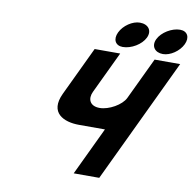

<svg xmlns="http://www.w3.org/2000/svg" viewBox="-110 -1201 1309 1310"><g transform="rotate(10 545.0 -545.5)"><path d="M753.5 -1091C702.5 -1091 642 -1050 617.8 -999C593.5 -948 615 -907 666 -907C724.9 -907 794 -948 818.3 -999C842.5 -1050 812.4 -1091 753.5 -1091ZM1031.9 -1091C975.7 -1091 906.6 -1050 882.4 -999C858.1 -948 888.3 -907 944.4 -907C995.4 -907 1055.9 -948 1080.1 -999C1104.4 -1050 1082.9 -1091 1031.9 -1091ZM1072.6 -860H895.6L757.7 -570C733.4 -519 647.2 -470 583.1 -470C514.1 -470 495.1 -519 519.3 -570L657.2 -860H480.2L319.5 -522C251.5 -379 360.2 -332 464.2 -332H644.5L486.7 0H663.7Z"/></g></svg>

Font: Hussar
Style: BdSuprExtOblFive
Weight: 700
Foundry: Cannot Into Space Fonts
Version: Version 2.00